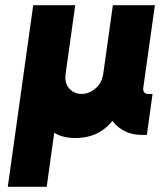

<svg xmlns="http://www.w3.org/2000/svg" viewBox="-20 -520 617 740"><path d="M270 12Q357 12 408 -48Q410 -50 411 -51.5Q412 -53 413 -54Q413 -53 413.5 -53.5Q414 -54 414 -53Q456 0 527 0H546L568 -158H549Q541 -158 536 -164Q531 -171 532 -180L577 -500H415L378 -236Q373 -201 349 -180Q324 -158 294 -158Q265 -158 246 -180Q228 -201 233 -236L270 -500H108L10 200H160L189 -8Q223 12 270 12Z"/></svg>

Font: Unageo
Style: Black-Italic
Weight: 900
Designer: Richard Sepsi
Foundry: Richard Sepsi
Version: Version 2.000